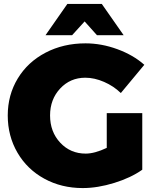

<svg xmlns="http://www.w3.org/2000/svg" viewBox="-20 -932 780 966"><path d="M405.8 -824.2 342.8 -754.9H209L318.8 -912.1H492.2L602.1 -754.9H467.8ZM517.1 -188V-362.8H695.8V-78.1Q638.7 -37.6 554.9 -11.7Q471.2 14.2 396 14.2Q289.1 14.2 202.9 -33Q116.7 -80.1 67.9 -163.8Q19 -247.6 19 -351.1Q19 -454.1 69.3 -537.1Q119.6 -620.1 209.2 -667Q298.8 -713.9 410.2 -713.9Q490.2 -713.9 570.3 -684.6Q650.4 -655.3 706.1 -606L587.9 -463.9Q551.8 -499 503.4 -520Q455.1 -541 409.2 -541Q333.5 -541 282.7 -486.6Q231.9 -432.1 231.9 -351.1Q231.9 -268.6 283.2 -213.9Q334.5 -159.2 411.1 -159.2Q456.5 -159.2 517.1 -188Z"/></svg>

Font: Montserrat arm ExtraBold
Style: Regular
Weight: 800
Designer: Julieta Ulanovsky
Foundry: Julieta Ulanovsky
Version: Version 6.000;PS 006.000;hotconv 1.0.88;makeotf.lib2.5.64775